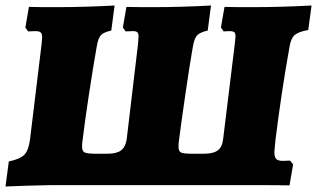

<svg xmlns="http://www.w3.org/2000/svg" viewBox="-35 -672 1151 697"><path d="M-3 -86Q37 -94 53 -110Q69 -126 74 -166L116 -512L118 -536Q118 -550 112.5 -554.5Q107 -559 93 -559L67 -558L57 -572L70 -647Q101 -646 164 -646Q271 -646 381 -652L369 -561Q341 -555 331 -544Q321 -533 316 -502Q304 -435 288.5 -333.5Q273 -232 264 -157Q263 -150 263 -139Q263 -123 272.5 -118.5Q282 -114 311 -114H356Q389 -114 405 -126.5Q421 -139 425 -167L466 -512Q468 -536 468 -539Q468 -551 463.5 -555Q459 -559 447 -559L421 -558L411 -572L424 -647Q455 -646 516 -646Q622 -646 731 -652L719 -561Q691 -555 680.5 -543.5Q670 -532 665 -502Q654 -439 639 -337Q624 -235 614 -157Q613 -150 613 -139Q613 -123 622 -118.5Q631 -114 660 -114H706Q740 -114 756 -126.5Q772 -139 775 -167L818 -518L820 -541Q820 -551 815.5 -555Q811 -559 798 -559L777 -558L767 -572L780 -647Q811 -646 874 -646Q984 -646 1096 -652L1084 -563Q1049 -557 1035 -545Q1021 -533 1016 -502Q986 -334 965 -164Q961 -126 961 -120Q961 -101 968 -94.5Q975 -88 992 -88L1018 -89L1029 -75L1016 1Q989 0 862 0H152L66 2L-15 5Z"/></svg>

Font: Alegreya Black
Style: Italic
Weight: 900
Italic angle: -7°
Designer: Juan Pablo del Peral
Foundry: Huerta Tipografica
Version: Version 2.007; ttfautohint (v1.6)